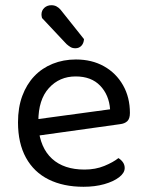

<svg xmlns="http://www.w3.org/2000/svg" viewBox="-20 -703 559 736"><path d="M104 -180 100 -243 402 -284Q398 -339 364 -374.5Q330 -410 270 -410Q208 -410 167.5 -365.5Q127 -321 127 -238V-216Q134 -136 179.5 -94.5Q225 -53 304 -53Q346 -53 380 -67Q414 -81 434 -97Q445 -90 451.5 -80.5Q458 -71 458 -59Q458 -40 436.5 -23.5Q415 -7 379.5 3Q344 13 300 13Q223 13 166.5 -15Q110 -43 79.5 -98.5Q49 -154 49 -234Q49 -291 65.5 -335.5Q82 -380 111.5 -411Q141 -442 182 -458.5Q223 -475 271 -475Q332 -475 378.5 -449Q425 -423 451.5 -376.5Q478 -330 478 -270Q478 -248 468 -238.5Q458 -229 440 -227ZM235 -534 141 -634Q140 -638 139.5 -641.5Q139 -645 139 -647Q139 -663 150 -673Q161 -683 177 -683Q188 -683 196.5 -678.5Q205 -674 212 -666L302 -553Q301 -537 292 -527.5Q283 -518 269 -518Q258 -518 250.5 -522.5Q243 -527 235 -534Z"/></svg>

Font: Baloo Tammudu 2
Style: Regular
Weight: 400
Designer: Maithili Shingre, Omkar Shende and Ek Type
Foundry: Ek Type
Version: Version 1.700